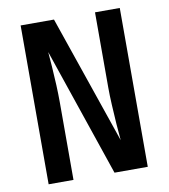

<svg xmlns="http://www.w3.org/2000/svg" viewBox="-82 -800 763 869"><g transform="rotate(-10 299.5 -365.0)"><path d="M71.3 0V-730H224.6L427.2 -140.1Q424.3 -172.4 420.9 -215.3Q418 -258.8 415.5 -304.2Q413.1 -349.1 413.1 -383.8V-730H526.9V0H374L173.3 -589.8Q175.3 -561 178.7 -520Q181.6 -479 183.6 -436Q185.5 -393.1 185.5 -356.9V0Z"/></g></svg>

Font: UDEV Gothic 35
Style: Bold
Weight: 700
Version: v2.1.0; ttfautohint (v1.8.4.7-5d5b-dirty) -l 6 -r 45 -G 200 